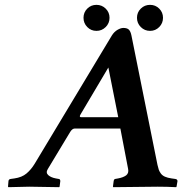

<svg xmlns="http://www.w3.org/2000/svg" viewBox="-20 -774 759 796"><path d="M341.8 -661.9Q326.2 -677.7 326.2 -700.2Q326.2 -722.7 341.8 -738.3Q357.4 -753.9 379.9 -753.9Q402.3 -753.9 418.2 -738.3Q434.1 -722.7 434.1 -700.2Q434.1 -677.7 418.2 -661.9Q402.3 -646 379.9 -646Q357.4 -646 341.8 -661.9ZM563.7 -661.9Q547.9 -677.7 547.9 -700.2Q547.9 -722.7 563.7 -738.3Q579.6 -753.9 602.1 -753.9Q624.5 -753.9 640.1 -738.3Q655.8 -722.7 655.8 -700.2Q655.8 -677.7 640.1 -661.9Q624.5 -646 602.1 -646Q579.6 -646 563.7 -661.9ZM315.9 -288.1H470.2L429.2 -494.1L314 -299.8Q307.1 -288.1 315.9 -288.1ZM632.8 -90.8Q635.7 -77.6 638.2 -70.6Q640.6 -63.5 646.7 -54.9Q652.8 -46.4 663.8 -41.5Q674.8 -36.6 691.9 -34.2L706.1 -32.2Q715.8 -31.2 715.8 -22.9L711.9 0L710 2Q672.9 0 633.8 0L450.2 2L448.2 0L451.2 -22.9Q452.6 -31.7 458 -32.2L469.2 -34.2Q490.7 -38.1 502.9 -46.9Q514.6 -56.2 511.2 -73.2L479 -241.2H290Q279.8 -241.2 271 -227.1L178.2 -73.2Q168.9 -58.1 179.9 -48.1Q190.9 -38.1 211.9 -34.2L223.1 -32.2Q230 -31.7 230 -22.9L227.1 0L225.1 2Q137.2 0 101.1 0L15.1 2L13.2 0L15.1 -22.9Q15.6 -31.2 24.9 -32.2L39.1 -34.2Q70.8 -38.6 89.8 -54.7Q108.9 -70.8 123.5 -94.7L443.8 -627Q453.6 -642.6 467.3 -650.4Q481 -658.2 491.2 -658.2Q507.3 -658.2 514.4 -650.9Q521.5 -643.6 524.9 -627Z"/></svg>

Font: Linux Libertine G
Style: Bold Italic
Weight: 700
Italic angle: -11.5°
Designer: Philipp H. Poll
Foundry: Philipp H. Poll
Version: Version 4.1.0